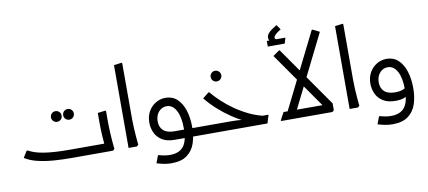

<svg xmlns="http://www.w3.org/2000/svg" viewBox="-86 -1174 3793 1703"><g transform="rotate(-10 1810.0 -322.0)"><path d="M403 -338Q383 -338 369 -352Q355 -366 355 -386Q355 -406 369 -420Q383 -434 403 -434Q423 -434 437 -420Q451 -406 451 -386Q451 -366 437 -352Q423 -338 403 -338ZM513 -338Q493 -338 479 -352Q465 -366 465 -386Q465 -406 479 -420Q493 -434 513 -434Q533 -434 547 -420Q561 -406 561 -386Q561 -366 547 -352Q533 -338 513 -338Z M468 0Q393 0 316.5 -5.5Q240 -11 172 -27Q104 -43 55 -74L91 -133H102Q152 -103 241 -89Q330 -75 468 -75H781V0ZM780 0 783 -42Q783 -42 780 -74.5Q777 -107 774 -158Q771 -209 771 -265V-353L843 -362L846 -354V-247Q846 -206 848.5 -165Q851 -124 853.5 -89.5Q856 -55 858.5 -34.5Q861 -14 861 -14L846 0ZM685 0V-75H791V0ZM685 0Q674 0 669.5 -11Q665 -22 665 -38Q665 -55 669.5 -65Q674 -75 685 -75Z M986 0V-746L1058 -755L1061 -747V-247Q1061 -206 1063.5 -165Q1066 -124 1068.5 -89.5Q1071 -55 1073.5 -34.5Q1076 -14 1076 -14L1061 0Z M1401 0Q1330 0 1287 -28Q1244 -56 1225 -99Q1206 -142 1206 -188Q1206 -246 1230.5 -289Q1255 -332 1296 -356.5Q1337 -381 1385 -381Q1447 -381 1489 -342Q1531 -303 1552.5 -236Q1574 -169 1574 -84H1499Q1499 -189 1467.5 -247.5Q1436 -306 1382 -306Q1355 -306 1332 -291.5Q1309 -277 1295 -250Q1281 -223 1281 -186Q1281 -134 1313.5 -104.5Q1346 -75 1411 -75H1661V0ZM1338 200Q1302 200 1270.5 193.5Q1239 187 1206 177L1231 110H1242Q1271 118 1293 121.5Q1315 125 1338 125Q1421 125 1460 76Q1499 27 1499 -84H1574Q1574 -5 1552.5 59.5Q1531 124 1479.5 162Q1428 200 1338 200ZM1661 0V-75Q1673 -75 1677 -65Q1681 -55 1681 -38Q1681 -22 1677 -11Q1673 0 1661 0Z M1860 -445Q1840 -445 1826 -459Q1812 -473 1812 -493Q1812 -513 1826 -527Q1840 -541 1860 -541Q1880 -541 1894 -527Q1908 -513 1908 -493Q1908 -473 1894 -459Q1880 -445 1860 -445Z M2184 -4Q2121 -21 2056 -51Q1991 -81 1929.5 -122.5Q1868 -164 1813 -213.5Q1758 -263 1714 -318L1769 -362H1776Q1808 -323 1855.5 -278Q1903 -233 1962.5 -191Q2022 -149 2090.5 -116.5Q2159 -84 2232 -69ZM1661 0V-75H1930Q1955 -75 1979.5 -73.5Q2004 -72 2020 -70Q2036 -68 2036 -68L2130 -75H2258V-68L2237 0ZM1661 0Q1650 0 1645.5 -11Q1641 -22 1641 -38Q1641 -55 1645.5 -65Q1650 -75 1661 -75Z M2388 -707Q2374 -727 2374 -747Q2374 -769 2388.5 -786Q2403 -803 2424 -817.5Q2445 -832 2465 -844H2468L2497 -802Q2458 -778 2444.5 -763Q2431 -748 2431 -738Q2431 -731 2435.5 -726.5Q2440 -722 2447 -722ZM2358 -671V-722H2361Q2372 -722 2380.5 -720.5Q2389 -719 2389 -719L2403 -722H2525V-719L2511 -671Z M2478 0 2411 -33 2768 -750H2775L2836 -720ZM2361 0 2358 -6 2395 -75H2837V-14L2822 0ZM2776 -32 2393 -580 2450 -620H2456L2837 -75Z M2977 0V-746L3049 -755L3052 -747V-247Q3052 -206 3054.5 -165Q3057 -124 3059.5 -89.5Q3062 -55 3064.5 -34.5Q3067 -14 3067 -14L3052 0Z M3392 0Q3321 0 3278 -28Q3235 -56 3216 -99Q3197 -142 3197 -188Q3197 -246 3221.5 -289Q3246 -332 3287 -356.5Q3328 -381 3376 -381Q3438 -381 3480 -342Q3522 -303 3543.5 -236Q3565 -169 3565 -84H3490Q3490 -189 3458.5 -247.5Q3427 -306 3373 -306Q3346 -306 3323 -291.5Q3300 -277 3286 -250Q3272 -223 3272 -186Q3272 -134 3304.5 -104.5Q3337 -75 3402 -75Q3440 -75 3466.5 -84.5Q3493 -94 3509 -112L3535 -56Q3514 -32 3479.5 -16Q3445 0 3392 0ZM3329 200Q3293 200 3261.5 193.5Q3230 187 3197 177L3222 110H3233Q3262 118 3284 121.5Q3306 125 3329 125Q3412 125 3451 76Q3490 27 3490 -84H3565Q3565 -5 3543.5 59.5Q3522 124 3470.5 162Q3419 200 3329 200Z"/></g></svg>

Font: Fustat
Style: Regular
Weight: 400
Designer: Mohamed Gaber, Khaled Hosny, Laura Garcia Mut
Foundry: Kief Type Foundry, Alif Type Foundry, Hard Type Foundry
Version: Version 1.007